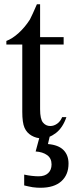

<svg xmlns="http://www.w3.org/2000/svg" viewBox="-20 -645 343 905"><path d="M169 -625V-470H280V-435H169V-130Q169 -84 182.5 -67.5Q196 -51 217 -51Q234 -51 249.5 -62Q265 -73 273 -93H293Q276 -43 243.5 -18Q211 7 176 7Q151 7 128.5 -6Q106 -19 95.5 -43Q85 -67 85 -118V-435H10V-452Q39 -463 68.5 -490Q98 -517 121 -553Q132 -574 154 -625ZM303 126Q303 179 269 209.5Q235 240 171 240Q164 240 154 239.5Q144 239 134 237.5Q124 236 113.5 233.5Q103 231 94 229V178Q112 182 130 184Q148 186 162 186Q191 186 207 171Q223 156 223 130Q223 101 202 86Q181 71 148 69L169 -9H216L206 34Q255 38 279 62Q303 86 303 126Z"/></svg>

Font: MM Ethnic
Style: Regular
Weight: 400
Designer: Khon Soe Zaw Thu
Version: Version 1.00 July 18, 2016, initial release